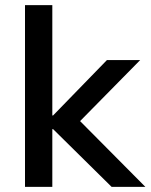

<svg xmlns="http://www.w3.org/2000/svg" viewBox="-20 -725 584 745"><path d="M77 0V-705H183V-277H186L395 -492H524L268 -232L269 -277L544 0H413L186 -224H183V0Z"/></svg>

Font: NunitoSans_10ptSemiBold
Style: Regular
Weight: 600
Designer: Vernon Adams
Foundry: Vernon Adams
Version: Version 3.101;gftools[0.9.27]